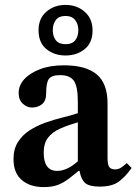

<svg xmlns="http://www.w3.org/2000/svg" viewBox="-20 -752 556 782"><path d="M158 10Q102 10 68.5 -19Q35 -48 35 -104Q35 -145 53 -173.5Q71 -202 100.5 -221Q130 -240 165 -252.5Q200 -265 235 -273.5Q270 -282 297 -291V-337Q297 -401 280.5 -423.5Q264 -446 225 -446Q190 -446 179 -430.5Q168 -415 168 -372Q168 -341 151 -327.5Q134 -314 110 -314Q91 -314 73.5 -329Q56 -344 56 -374Q56 -404 78.5 -429Q101 -454 142.5 -470Q184 -486 240 -486Q330 -486 374 -449Q418 -412 418 -331V-110Q418 -80 425.5 -71Q433 -62 449 -62Q462 -62 473.5 -69.5Q485 -77 496 -88L516 -68Q491 -32 463.5 -12Q436 8 386 8Q343 8 326.5 -7Q310 -22 304 -56H300Q276 -36 256.5 -21.5Q237 -7 214.5 1.5Q192 10 158 10ZM297 -95V-254Q256 -242 224.5 -228Q193 -214 175.5 -191Q158 -168 158 -130Q158 -56 213 -56Q253 -56 297 -95ZM247 -526Q201 -526 169 -552Q137 -578 137 -629Q137 -677 169 -704.5Q201 -732 247 -732Q293 -732 325 -704Q357 -676 357 -628Q357 -578 325 -552Q293 -526 247 -526ZM247 -572Q274 -572 286.5 -588Q299 -604 299 -629Q299 -654 286 -670.5Q273 -687 247 -687Q220 -687 207.5 -670.5Q195 -654 195 -629Q195 -604 207.5 -588Q220 -572 247 -572Z"/></svg>

Font: STIX Two Text SemiBold
Style: Regular
Weight: 600
Designer: Ross Mills, John Hudson & Paul Hanslow, Tiro Typeworks Ltd; with prior portions MicroPress Inc., and Coen Hoffman.
Foundry: Tiro Typeworks Ltd
Version: Version 2.13 b171